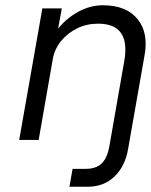

<svg xmlns="http://www.w3.org/2000/svg" viewBox="-20 -532 574 730"><path d="M141 -500H215L201 -423Q233 -463 278 -487.5Q323 -512 371 -512Q460 -512 503 -459.5Q546 -407 529 -318L468 29Q457 99 416 138.5Q375 178 314 178H244L256 110H306Q345 110 366.5 89.5Q388 69 396 23L453 -303Q476 -442 353 -442Q310 -442 274 -424.5Q238 -407 213 -377Q188 -347 181 -309L127 0H53Z"/></svg>

Font: Overused Grotesk
Style: Italic
Weight: 400
Italic angle: -10°
Version: Version 0.003